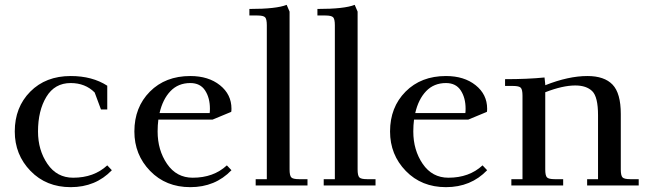

<svg xmlns="http://www.w3.org/2000/svg" viewBox="-20 -766 2677 793"><path d="M41 -223Q41 -323 105 -387.5Q169 -452 272 -452Q361 -452 423 -412V-314H397L371 -384Q332 -423 272 -423Q206 -423 171.5 -366Q137 -309 137 -223Q137 -146 176 -89Q215 -32 282 -32Q368 -32 423 -83L442 -63Q375 7 272 7Q171 7 106 -60Q41 -127 41 -223Z M535 -223Q535 -323 599 -387.5Q663 -452 766 -452Q841 -452 888.5 -414Q936 -376 936 -317Q936 -308 935 -304L858 -272H634Q631 -248 631 -223Q631 -146 670 -89Q709 -32 776 -32Q862 -32 917 -83L936 -63Q869 7 766 7Q665 7 600 -60Q535 -127 535 -223ZM639 -299H846Q847 -305 847 -317Q847 -362 827 -392.5Q807 -423 766 -423Q716 -423 684 -389.5Q652 -356 639 -299Z M1010 -702V-729Q1122 -729 1164 -746L1176 -718V-66Q1176 -41 1183 -33.5Q1190 -26 1215 -26H1250V0H1036V-26H1082V-662Q1082 -687 1075 -694.5Q1068 -702 1043 -702Z M1291 -702V-729Q1403 -729 1445 -746L1457 -718V-66Q1457 -41 1464 -33.5Q1471 -26 1496 -26H1531V0H1317V-26H1363V-662Q1363 -687 1356 -694.5Q1349 -702 1324 -702Z M1591 -223Q1591 -323 1655 -387.5Q1719 -452 1822 -452Q1897 -452 1944.5 -414Q1992 -376 1992 -317Q1992 -308 1991 -304L1914 -272H1690Q1687 -248 1687 -223Q1687 -146 1726 -89Q1765 -32 1832 -32Q1918 -32 1973 -83L1992 -63Q1925 7 1822 7Q1721 7 1656 -60Q1591 -127 1591 -223ZM1695 -299H1902Q1903 -305 1903 -317Q1903 -362 1883 -392.5Q1863 -423 1822 -423Q1772 -423 1740 -389.5Q1708 -356 1695 -299Z M2066 -411V-439Q2159 -439 2229 -446L2232 -418V-414Q2328 -452 2406 -452Q2476 -452 2510 -416.5Q2544 -381 2544 -295V-66Q2544 -41 2551 -33.5Q2558 -26 2583 -26H2618V0H2405V-26H2450V-290Q2450 -366 2426 -389.5Q2402 -413 2356 -413Q2304 -413 2232 -385V-66Q2232 -41 2239 -33.5Q2246 -26 2271 -26H2306V0H2092V-26H2138V-371Q2138 -396 2131 -403.5Q2124 -411 2099 -411Z"/></svg>

Font: Dihjauti
Style: Bold
Weight: 700
Designer: T. Christopher White
Version: Version 3.0.0